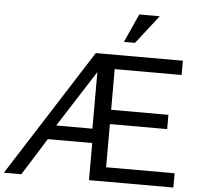

<svg xmlns="http://www.w3.org/2000/svg" viewBox="-86 -1009 1108 1072"><g transform="rotate(5 468.0 -473.0)"><path d="M428 -710H916V-630H541V-402H862V-322H541V-80H925V0H452V-208H203L73 0H-25ZM446 -288V-605L243 -288ZM641 -786H579L651 -946H766Z"/></g></svg>

Font: Rising Sun
Style: Regular
Weight: 400
Designer: Matt McInerney, Pablo Impallari, Rodrigo Fuenzalida (Raleway font), Stephen Hutchings (Greek), Cristiano Sobral (main ch
Foundry: The Rising Sun Project Authors
Version: Version 4.327; ttfautohint (v1.8.4.7-5d5b-dirty)